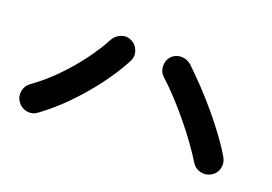

<svg xmlns="http://www.w3.org/2000/svg" viewBox="-70 -772 1141 805"><g transform="rotate(20 500.0 -370.0)"><path d="M139 -164Q118 -148 92.5 -152.5Q67 -157 52 -178Q37 -199 41.5 -224.5Q46 -250 67 -265Q117 -300 166 -349.5Q215 -399 255 -453Q295 -507 319 -553Q331 -576 355 -585Q379 -594 401 -583Q424 -572 432.5 -547.5Q441 -523 429 -500Q400 -444 354 -382Q308 -320 252.5 -263Q197 -206 139 -164ZM910 -169Q888 -156 863 -162.5Q838 -169 825 -191Q807 -221 779 -260Q751 -299 717.5 -340Q684 -381 649 -418.5Q614 -456 584 -483Q565 -500 564 -526Q563 -552 580 -571Q598 -589 623.5 -589Q649 -589 668 -572Q701 -541 739 -501Q777 -461 813.5 -417.5Q850 -374 881 -331.5Q912 -289 932 -254Q945 -232 939 -207Q933 -182 910 -169Z"/></g></svg>

Font: Zen Maru Gothic
Style: Bold
Weight: 700
Designer: Yoshimichi Ohira
Foundry: Positype
Version: Version 1.001